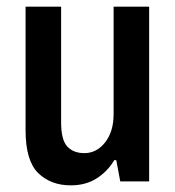

<svg xmlns="http://www.w3.org/2000/svg" viewBox="-20 -546 526 578"><path d="M193 12Q133 12 95 -25Q57 -62 57 -154V-526H164V-177Q164 -125 182.5 -105Q201 -85 234 -85Q271 -85 296.5 -117.5Q322 -150 322 -202V-526H429V0H342L330 -64H324Q304 -30 271 -9Q238 12 193 12Z"/></svg>

Font: Archivo Narrow SemiBold
Style: Regular
Weight: 600
Designer: Hector Gatti
Foundry: Omnibus-Type
Version: Version 3.002